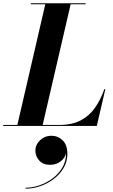

<svg xmlns="http://www.w3.org/2000/svg" viewBox="-67 -770 694 1174"><path d="M149.4 150.6Q149.4 114.5 178.1 87.3Q206.8 60.1 246.6 60.1Q287.1 60.1 316 88Q345 116 345 170.7Q345 217 322.4 256.1Q299.8 295.2 262.5 323.7Q225.1 352.3 179.9 368Q134.8 383.8 89.8 383.8V377.9Q130.6 377.9 174.1 363.2Q217.5 348.4 254.6 320.7Q291.7 293 314.6 253.9Q337.4 214.8 336.9 166.5Q330.6 196 303.7 216.9Q276.9 237.8 239 237.8Q196.3 237.8 172.9 211.5Q149.4 185.3 149.4 150.6ZM524.9 0H-47.4V-5.9H39.1L210 -744.1H121.6V-750H456.5V-744.1H365L193.8 -5.9H294.9Q373.5 -5.9 426.9 -34.2Q480.2 -62.5 514.6 -112.1Q549.1 -161.6 571 -225.1H577.1Z"/></svg>

Font: Bodoni* 36
Style: Bold Italic
Weight: 700
Italic angle: -13°
Version: Version 2.000; ttfautohint (v1.8.1)